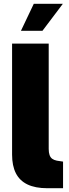

<svg xmlns="http://www.w3.org/2000/svg" viewBox="-20 -994 366 1017"><path d="M231 3Q167 3 125.5 -17Q84 -37 64 -76.5Q44 -116 44 -175V-763H238V-205Q238 -186 242.5 -173Q247 -160 256.5 -153Q266 -146 281 -143L314 -138V3ZM91 -831 159 -974H313L205 -831Z"/></svg>

Font: Exo Thin Black
Style: Regular
Weight: 900
Version: Version 2.000